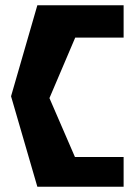

<svg xmlns="http://www.w3.org/2000/svg" viewBox="-20 -640 514 730"><path d="M450 -43H265L168 -267L266 -497H450V-620H122L22 -274L122 70H450Z"/></svg>

Font: Charger
Style: Hemi
Weight: 900
Designer: Jasper
Foundry: Cannot Into Space Fonts
Version: Version 0.99